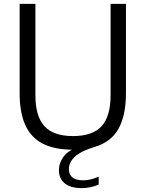

<svg xmlns="http://www.w3.org/2000/svg" viewBox="-20 -760 748 987"><path d="M400.5 207Q342.5 207 312.8 182.5Q283 158 283 114Q283 79 304.8 48Q326.5 17 380 -6.5L378 9.5H355Q260.5 9.5 200 -21.5Q139.5 -52.5 110.2 -116.8Q81 -181 81 -280V-740H162V-271Q162 -161.5 208.8 -111Q255.5 -60.5 355 -60.5Q455.5 -60.5 502 -111Q548.5 -161.5 548.5 -271V-740H627.5V-280Q627.5 -168.5 589.8 -99.2Q552 -30 466 -4.5Q414.5 11 386 29.5Q357.5 48 345.8 68.2Q334 88.5 334 109.5Q334 137.5 352.5 152.2Q371 167 407.5 167Q425.5 167 444.2 162.8Q463 158.5 487.5 148.5V188.5Q467 197.5 445.5 202.2Q424 207 400.5 207Z"/></svg>

Font: Encode Sans SC Condensed Thin
Style: Regular
Weight: 400
Version: Version 3.002